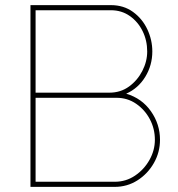

<svg xmlns="http://www.w3.org/2000/svg" viewBox="-20 -730 695 750"><path d="M605 -184Q605 -135 581 -93Q557 -51 517 -25.5Q477 0 428 0H99V-710H413Q463 -710 499.5 -683.5Q536 -657 555.5 -615.5Q575 -574 575 -529Q575 -475 547.5 -430Q520 -385 473 -364Q534 -346 569.5 -295.5Q605 -245 605 -184ZM585 -184Q585 -227 565.5 -264Q546 -301 512 -324.5Q478 -348 435 -348H119V-20H428Q472 -20 507.5 -44Q543 -68 564 -105.5Q585 -143 585 -184ZM119 -690V-368H407Q451 -368 484 -392Q517 -416 536 -453Q555 -490 555 -529Q555 -572 537 -608.5Q519 -645 487 -667.5Q455 -690 413 -690Z"/></svg>

Font: Raleway Thin
Style: Regular
Weight: 100
Designer: Matt McInerney, Pablo Impallari, Rodrigo Fuenzalida
Foundry: Matt McInerney, Pablo Impallari, Rodrigo Fuenzalida
Version: Version 4.026